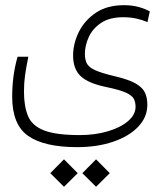

<svg xmlns="http://www.w3.org/2000/svg" viewBox="-20 -401 626 731"><path d="M273.9 159.2Q148.9 159.2 87.6 116.7Q26.4 74.2 26.4 -32.7Q26.4 -70.3 31 -107.7Q35.6 -145 46.9 -185.1H87.9Q79.6 -144 75.4 -114.7Q71.3 -85.4 71.3 -52.2Q71.3 4.4 86.9 41.3Q102.5 78.1 148.2 95.7Q193.8 113.3 283.7 113.3Q342.3 113.3 390.6 98.9Q439 84.5 467.5 60.1Q496.1 35.6 496.1 5.9Q496.1 -11.7 489.5 -24.7Q482.9 -37.6 459.2 -48.3Q435.5 -59.1 383.8 -69.8Q315.4 -84 286.9 -111.3Q258.3 -138.7 258.3 -189Q258.3 -234.9 280 -279.1Q301.8 -323.2 344.7 -352.3Q387.7 -381.3 452.1 -381.3Q482.9 -381.3 508.3 -374.3Q533.7 -367.2 550.3 -357.4L541.5 -316.9Q520.5 -325.7 498 -330.6Q475.6 -335.4 449.2 -335.4Q397 -335.4 364.7 -313.7Q332.5 -292 317.9 -259.8Q303.2 -227.5 303.2 -195.8Q303.2 -174.3 310.5 -159.7Q317.9 -145 341.8 -134Q365.7 -123 414.6 -111.3Q467.8 -99.1 494.9 -84Q522 -68.8 531.5 -49.1Q541 -29.3 541 -2.4Q541 44.9 506.3 81.3Q471.7 117.7 411.4 138.4Q351.1 159.2 273.9 159.2ZM223.6 310.1 171.4 258.3 223.6 205.6 275.9 258.3ZM345.7 310.1 293.5 258.3 345.7 205.6 397.9 258.3Z"/></svg>

Font: Cascadia Mono ExtraLight
Style: Regular
Weight: 200
Monospace: yes
Designer: Aaron Bell
Foundry: Saja Typeworks
Version: Version 2404.023; ttfautohint (v1.8.4)